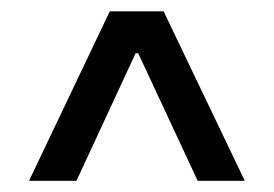

<svg xmlns="http://www.w3.org/2000/svg" viewBox="-20 -705 482 338"><path d="M233.4 -645.7V-611.2H208.6V-645.7ZM173.3 -685.1H268L410.9 -386.7H328L216.9 -625H225.1L114.6 -386.7H31.1Z"/></svg>

Font: Pretendard Variable
Style: Regular
Weight: 400
Designer: Base glyphs from Inter by Rasmus Andersson; Hangul glyphs from Noto Sans CJK(Source Han Sans) by Jang Soo-young and Kang
Foundry: Kil Hyung-jin
Version: Version 1.100;FEAKit 1.0